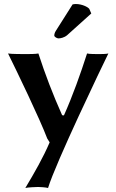

<svg xmlns="http://www.w3.org/2000/svg" viewBox="-20 -698 579 955"><path d="M20 -432C65 -341 177 -109 215 -9L227 10C195 85 151 162 106 237C116 234 160 232 170 232C180 232 209 234 219 237C257 112 486 -365 519 -432C509 -429 480 -429 470 -429C460 -429 423 -429 413 -432C381 -332 341 -220 298 -124L289 -125C243 -228 204 -330 171 -432C158 -429 122 -429 108 -429C95 -429 34 -429 20 -432ZM341 -676 258 -545C252 -536 250 -527 250 -521C250 -515 263 -507 271 -507C281 -507 300 -511 314 -523L434 -631L424 -654C416 -664 387 -678 357 -678C352 -678 344 -677 341 -676Z"/></svg>

Font: Libertinus Sans
Style: Bold
Weight: 700
Designer: Philipp H. Poll, Khaled Hosny
Foundry: Caleb Maclennan
Version: Version 7.050;RELEASE